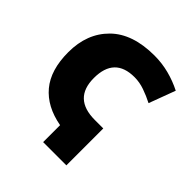

<svg xmlns="http://www.w3.org/2000/svg" viewBox="-196 -858 993 993"><g transform="rotate(45 300.0 -362.0)"><path d="M276 0H446V-270H384Q227 -270 227 -420Q227 -572 373 -572Q410 -572 447 -559Q484 -546 519 -528L573 -673Q526 -697 474 -710.5Q422 -724 367 -724Q207 -724 123 -641Q39 -558 39 -421Q39 -291 100 -218Q161 -145 276 -124Z"/></g></svg>

Font: Noto Sans Mono Extra
Style: Regular
Weight: 800
Designer: Monotype Design Team
Foundry: Monotype Imaging Inc.
Version: Version 1.900